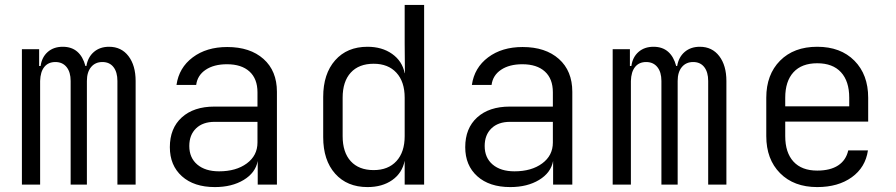

<svg xmlns="http://www.w3.org/2000/svg" viewBox="-20 -750 3640 780"><path d="M531 -421V0H457V-421Q457 -457 441 -477.5Q425 -498 396 -498Q367 -498 350 -477.5Q333 -457 333 -421V0H267V-421Q267 -457 250.5 -477.5Q234 -498 205 -498Q176 -498 160 -478Q144 -458 143 -421V0H69V-550H139V-482H145Q150 -518 174 -539Q198 -560 235 -560Q271 -560 294 -540Q317 -520 327 -482H331Q337 -518 361.5 -539Q386 -560 423 -560Q473 -560 502 -522Q531 -484 531 -421Z M1105 -377V0H1027V-96Q1018 -48 970 -19Q922 10 853 10Q768 10 719 -34Q670 -78 670 -152Q670 -229 718.5 -273Q767 -317 851 -317H1026V-375Q1026 -430 993.5 -459.5Q961 -489 902 -489Q849 -489 815.5 -466.5Q782 -444 777 -405H697Q707 -475 763 -517Q819 -559 903 -559Q996 -559 1050.5 -510.5Q1105 -462 1105 -377ZM1026 -171V-255H852Q804 -255 776.5 -228.5Q749 -202 749 -157Q749 -109 781.5 -81.5Q814 -54 870 -54Q939 -54 982.5 -86Q1026 -118 1026 -171Z M1624 -730H1703V0H1624V-97Q1614 -47 1573.5 -18.5Q1533 10 1473 10Q1390 10 1341.5 -44.5Q1293 -99 1293 -193V-356Q1293 -450 1341.5 -505Q1390 -560 1473 -560Q1532 -560 1573 -531Q1614 -502 1624 -453H1625L1624 -573ZM1624 -197V-353Q1624 -418 1590.5 -454.5Q1557 -491 1498 -491Q1438 -491 1405 -455Q1372 -419 1372 -353V-197Q1372 -131 1405 -95Q1438 -59 1498 -59Q1557 -59 1590.5 -95.5Q1624 -132 1624 -197Z M2305 -377V0H2227V-96Q2218 -48 2170 -19Q2122 10 2053 10Q1968 10 1919 -34Q1870 -78 1870 -152Q1870 -229 1918.5 -273Q1967 -317 2051 -317H2226V-375Q2226 -430 2193.5 -459.5Q2161 -489 2102 -489Q2049 -489 2015.5 -466.5Q1982 -444 1977 -405H1897Q1907 -475 1963 -517Q2019 -559 2103 -559Q2196 -559 2250.5 -510.5Q2305 -462 2305 -377ZM2226 -171V-255H2052Q2004 -255 1976.5 -228.5Q1949 -202 1949 -157Q1949 -109 1981.5 -81.5Q2014 -54 2070 -54Q2139 -54 2182.5 -86Q2226 -118 2226 -171Z M2931 -421V0H2857V-421Q2857 -457 2841 -477.5Q2825 -498 2796 -498Q2767 -498 2750 -477.5Q2733 -457 2733 -421V0H2667V-421Q2667 -457 2650.5 -477.5Q2634 -498 2605 -498Q2576 -498 2560 -478Q2544 -458 2543 -421V0H2469V-550H2539V-482H2545Q2550 -518 2574 -539Q2598 -560 2635 -560Q2671 -560 2694 -540Q2717 -520 2727 -482H2731Q2737 -518 2761.5 -539Q2786 -560 2823 -560Q2873 -560 2902 -522Q2931 -484 2931 -421Z M3507 -256H3170V-197Q3170 -130 3203.5 -93.5Q3237 -57 3300 -57Q3353 -57 3385 -78Q3417 -99 3426 -139H3506Q3496 -70 3440.5 -30Q3385 10 3300 10Q3205 10 3149 -46.5Q3093 -103 3093 -197V-353Q3093 -447 3149 -503.5Q3205 -560 3300 -560Q3395 -560 3451 -503.5Q3507 -447 3507 -353ZM3170 -318H3430V-353Q3430 -420 3396.5 -456.5Q3363 -493 3300 -493Q3237 -493 3203.5 -456.5Q3170 -420 3170 -353Z"/></svg>

Font: JetBrains Mono Semi Light
Style: Regular
Weight: 350
Monospace: yes
Designer: Philipp Nurullin, Konstantin Bulenkov
Foundry: JetBrains
Version: 2.002